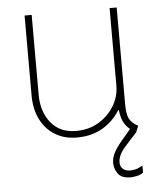

<svg xmlns="http://www.w3.org/2000/svg" viewBox="-51 -557 661 791"><g transform="rotate(-5 279.5 -161.0)"><path d="M458 190.4Q419.4 190.4 405 169.4Q390.6 148.4 390.6 126Q390.6 101.6 403.6 79.1Q416.5 56.6 436 34.4Q455.6 12.2 474.6 -11.7L496.1 7.8Q466.3 39.1 441.7 68.1Q417 97.2 417 126Q417 142.6 428.2 152.3Q439.5 162.1 457 162.1Q467.3 162.1 479.7 159.4Q492.2 156.7 509.8 146.5V175.8Q496.1 185.1 480.7 187.7Q465.3 190.4 458 190.4ZM252 7.8Q200.2 7.8 161.6 -15.6Q123 -39.1 101.6 -81.5Q80.1 -124 80.1 -181.6V-511.7H109.4V-181.6Q109.4 -111.3 146.5 -65.4Q183.6 -19.5 251 -19.5Q303.2 -19.5 344 -43.9Q384.8 -68.4 408.2 -107.4Q431.6 -146.5 431.6 -190.4V-511.7H460.9V-113.3Q460.9 -70.8 470.5 -51.8Q480 -32.7 506.8 -18.6L496.1 7.8Q461.9 -10.7 447.3 -37.8Q432.6 -64.9 431.6 -110.4L446.3 -89.8H421.9L442.4 -116.2Q424.3 -65.9 373.8 -29.1Q323.2 7.8 252 7.8Z"/></g></svg>

Font: Reddit Sans ExtraLight
Style: Regular
Weight: 250
Designer: Stephen Hutchings
Foundry: Reddit
Version: Version 1.014